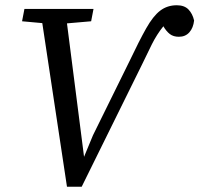

<svg xmlns="http://www.w3.org/2000/svg" viewBox="-20 -704 759 731"><path d="M235 7 141 -616 64 -623 73 -670H336L327 -623L235 -615L300 -107L334 -189L472 -469Q510 -549 536.5 -596Q563 -643 590 -663.5Q617 -684 653 -684Q682 -684 697.5 -668Q713 -652 719 -626Q716 -598 701 -581Q686 -564 661 -564Q640 -564 626.5 -574.5Q613 -585 602 -604Q577 -573 558 -535Q539 -497 521 -459L291 7Z"/></svg>

Font: Source Serif 4 SmText
Style: Italic
Weight: 400
Italic angle: -12°
Designer: Frank Grießhammer
Foundry: Adobe
Version: Version 4.005;hotconv 1.1.0;makeotfexe 2.6.0